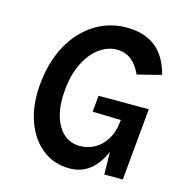

<svg xmlns="http://www.w3.org/2000/svg" viewBox="-102 -754 812 860"><g transform="rotate(15 304.5 -324.0)"><path d="M295 14Q223.5 14 169.8 -28Q116.2 -69.9 89.4 -145.2Q62.5 -220.6 72 -320.9Q80 -400.5 106.8 -463.7Q133.5 -526.8 175.2 -571.1Q216.9 -615.4 269.4 -638.7Q321.9 -662 381.1 -662Q462.8 -662 514.7 -622.4Q566.6 -582.8 589 -498L478 -470Q459.5 -511.5 431.5 -533.3Q403.5 -555 365 -555Q322 -555 283.5 -526.8Q245 -498.5 218.8 -446Q192.5 -393.5 185.9 -320.9Q179.4 -253 193.5 -202.2Q207.5 -151.5 238.5 -123.3Q269.5 -95.1 313.9 -95.1Q351 -95.1 382.5 -112.3Q414 -129.6 435 -162.9Q456 -196.1 461 -243Q462.5 -252.2 462.3 -260.3Q462.2 -268.4 461.8 -282.5L484.5 -254.5L330.9 -258.3L338 -334H571L540 0H454.1Q453.2 -30.3 453 -60.8Q452.9 -91.2 451.5 -121L458.6 -122.5Q436.1 -58 395.4 -22Q354.7 14 295 14Z"/></g></svg>

Font: Karla
Style: Italic
Weight: 400
Italic angle: -8°
Designer: Jonathan Pinhorn
Version: Version 2.004;gftools[0.9.33]